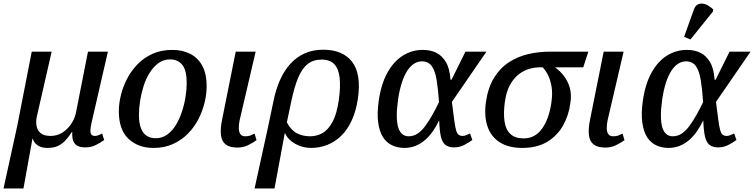

<svg xmlns="http://www.w3.org/2000/svg" viewBox="-57 -829 4277 1089"><path d="M-37 240 41 -116 123 -536H236L151 -164Q146 -138 150.5 -113.5Q155 -89 174 -73.5Q193 -58 230 -58Q266 -58 296 -76.5Q326 -95 346 -125Q366 -155 373 -186L442 -536H555L463 -136Q453 -91 457 -74.5Q461 -58 481 -58Q490 -58 500 -61.5Q510 -65 522 -72L534 -35Q511 -18 484.5 -5.5Q458 7 427 7Q397 7 380 -3.5Q363 -14 357 -33.5Q351 -53 353 -81H351Q334 -54 314.5 -33Q295 -12 271 -1Q247 10 213 10Q189 10 172.5 3.5Q156 -3 145 -14.5Q134 -26 129 -42H127L76 240Z M813 10Q727 10 672 -41.5Q617 -93 617 -198Q617 -242 629 -290.5Q641 -339 665 -384.5Q689 -430 725 -466.5Q761 -503 810 -524.5Q859 -546 921 -546Q975 -546 1019 -525Q1063 -504 1089 -458.5Q1115 -413 1115 -338Q1115 -295 1103.5 -247.5Q1092 -200 1069 -154.5Q1046 -109 1010 -72Q974 -35 925 -12.5Q876 10 813 10ZM826 -45Q863 -45 892 -66Q921 -87 941.5 -121.5Q962 -156 975.5 -197.5Q989 -239 995.5 -281Q1002 -323 1002 -358Q1002 -430 977 -461Q952 -492 908 -492Q870 -492 841.5 -471Q813 -450 791.5 -415.5Q770 -381 757 -339.5Q744 -298 737.5 -256Q731 -214 731 -178Q731 -130 743 -100.5Q755 -71 776 -58Q797 -45 826 -45Z M1290 8Q1247 8 1224 -9Q1201 -26 1196.5 -61Q1192 -96 1202 -147L1280 -536H1393L1302 -146Q1297 -121 1297.5 -100.5Q1298 -80 1306.5 -68Q1315 -56 1334 -56Q1351 -56 1362 -60Q1373 -64 1387 -71L1398 -34Q1381 -21 1352 -6.5Q1323 8 1290 8Z M1494 -255Q1507 -320 1530.5 -373.5Q1554 -427 1589 -466Q1624 -505 1670.5 -526Q1717 -547 1776 -547Q1887 -547 1940 -478.5Q1993 -410 1973 -270Q1963 -201 1939 -148Q1915 -95 1879.5 -60Q1844 -25 1800 -7.5Q1756 10 1707 10Q1658 10 1617 -13.5Q1576 -37 1560 -73H1558L1500 240H1387L1464 -112ZM1702 -56Q1740 -56 1772.5 -74.5Q1805 -93 1829.5 -138.5Q1854 -184 1865 -264Q1875 -336 1869.5 -387Q1864 -438 1839.5 -464.5Q1815 -491 1767 -491Q1719 -491 1687 -465Q1655 -439 1634 -388Q1613 -337 1597 -263L1570 -135Q1594 -90 1627 -73Q1660 -56 1702 -56Z M2237 10Q2198 10 2166.5 -5Q2135 -20 2115 -51.5Q2095 -83 2088 -134Q2081 -185 2091 -257Q2105 -354 2141 -418Q2177 -482 2228.5 -514Q2280 -546 2341 -546Q2384 -546 2417 -530Q2450 -514 2472 -477Q2494 -440 2498 -377H2504L2583 -536H2702L2506 -251Q2514 -189 2519 -150.5Q2524 -112 2529.5 -92Q2535 -72 2544 -65Q2553 -58 2567 -58Q2577 -58 2587.5 -62.5Q2598 -67 2609 -72L2622 -35Q2606 -23 2578.5 -8Q2551 7 2519 7Q2487 7 2469 -7.5Q2451 -22 2443.5 -55Q2436 -88 2434 -145H2433Q2418 -113 2398 -84.5Q2378 -56 2354 -35Q2330 -14 2300.5 -2Q2271 10 2237 10ZM2261 -56Q2288 -56 2311 -71Q2334 -86 2354 -113Q2374 -140 2394 -175Q2414 -210 2433 -250Q2428 -324 2419.5 -375.5Q2411 -427 2392 -454Q2373 -481 2336 -481Q2313 -481 2292 -468Q2271 -455 2253.5 -428.5Q2236 -402 2222.5 -361Q2209 -320 2201 -266Q2193 -210 2193.5 -170Q2194 -130 2202 -105Q2210 -80 2225 -68Q2240 -56 2261 -56Z M2905 10Q2829 10 2779 -21Q2729 -52 2708.5 -110.5Q2688 -169 2699 -250Q2711 -332 2745 -387.5Q2779 -443 2829 -475.5Q2879 -508 2938.5 -522Q2998 -536 3062 -536H3280L3251 -447H3091Q3116 -430 3139 -401.5Q3162 -373 3174 -334Q3186 -295 3178 -244Q3169 -175 3136.5 -117Q3104 -59 3046.5 -24.5Q2989 10 2905 10ZM2913 -44Q2978 -44 3017.5 -99.5Q3057 -155 3070 -245Q3078 -298 3071.5 -337Q3065 -376 3051 -403.5Q3037 -431 3021 -447H3001Q2976 -447 2945.5 -438.5Q2915 -430 2886 -408Q2857 -386 2835.5 -347Q2814 -308 2806 -247Q2798 -187 2804.5 -141Q2811 -95 2837.5 -69.5Q2864 -44 2913 -44Z M3377 8Q3334 8 3311 -9Q3288 -26 3283.5 -61Q3279 -96 3289 -147L3367 -536H3480L3389 -146Q3384 -121 3384.5 -100.5Q3385 -80 3393.5 -68Q3402 -56 3421 -56Q3438 -56 3449 -60Q3460 -64 3474 -71L3485 -34Q3468 -21 3439 -6.5Q3410 8 3377 8Z M3735 10Q3696 10 3664.5 -5Q3633 -20 3613 -51.5Q3593 -83 3586 -134Q3579 -185 3589 -257Q3603 -354 3639 -418Q3675 -482 3726.5 -514Q3778 -546 3839 -546Q3882 -546 3915 -530Q3948 -514 3970 -477Q3992 -440 3996 -377H4002L4081 -536H4200L4004 -251Q4012 -189 4017 -150.5Q4022 -112 4027.5 -92Q4033 -72 4042 -65Q4051 -58 4065 -58Q4075 -58 4085.5 -62.5Q4096 -67 4107 -72L4120 -35Q4104 -23 4076.5 -8Q4049 7 4017 7Q3985 7 3967 -7.5Q3949 -22 3941.5 -55Q3934 -88 3932 -145H3931Q3916 -113 3896 -84.5Q3876 -56 3852 -35Q3828 -14 3798.5 -2Q3769 10 3735 10ZM3759 -56Q3786 -56 3809 -71Q3832 -86 3852 -113Q3872 -140 3892 -175Q3912 -210 3931 -250Q3926 -324 3917.5 -375.5Q3909 -427 3890 -454Q3871 -481 3834 -481Q3811 -481 3790 -468Q3769 -455 3751.5 -428.5Q3734 -402 3720.5 -361Q3707 -320 3699 -266Q3691 -210 3691.5 -170Q3692 -130 3700 -105Q3708 -80 3723 -68Q3738 -56 3759 -56ZM3859 -605 3823 -620 3879 -776Q3886 -795 3899 -802.5Q3912 -810 3927.5 -808.5Q3943 -807 3958.5 -798Q3974 -789 3988 -776L3987 -764Z"/></svg>

Font: ET Text
Style: Italic
Weight: 470
Italic angle: -12°
Designer: Monotype Design Team
Foundry: Monotype Imaging Inc.
Version: Version 2.009